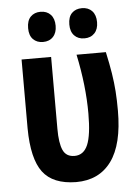

<svg xmlns="http://www.w3.org/2000/svg" viewBox="-54 -790 606 841"><g transform="rotate(-5 249.5 -369.5)"><path d="M247.1 8.8Q145 7.8 100.6 -51.3Q56.2 -110.4 55.2 -244.1V-546.9H185.1V-230Q185.1 -168 199 -137Q212.9 -106 250 -106Q290 -106 308.1 -148.4Q326.2 -190.9 326.2 -286.1Q326.2 -408.2 296.9 -546.9H425.8Q437.5 -493.7 444.1 -452.1Q450.7 -410.6 453.4 -371.8Q456.1 -333 456.1 -287.1Q456.1 -139.2 402.1 -65.2Q348.1 8.8 247.1 8.8ZM95.7 -681.2Q95.7 -714.4 112.3 -731.2Q128.9 -748 155.8 -748Q183.6 -748 200.2 -730.5Q216.8 -712.9 216.8 -681.2Q216.8 -650.4 200.2 -632.8Q183.6 -615.2 155.8 -615.2Q128.9 -615.2 112.3 -632.1Q95.7 -648.9 95.7 -681.2ZM276.9 -681.2Q276.9 -714.4 293.5 -731.2Q310.1 -748 337.9 -748Q365.7 -748 382.3 -730.5Q398.9 -712.9 398.9 -681.2Q398.9 -650.4 382.3 -632.8Q365.7 -615.2 337.9 -615.2Q310.1 -615.2 293.5 -632.6Q276.9 -649.9 276.9 -681.2Z"/></g></svg>

Font: Open Sans Condensed
Style: Bold
Weight: 700
Width: 3
Designer: Monotype Design Team
Foundry: Monotype Imaging Inc.
Version: Version 3.003; ttfautohint (v1.8.4)